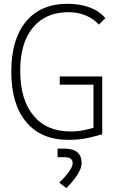

<svg xmlns="http://www.w3.org/2000/svg" viewBox="-20 -723 626 1006"><path d="M337.9 9.8Q195.3 9.8 117.2 -83.7Q39.1 -177.2 39.1 -347.7Q39.1 -517.1 116.2 -610.1Q193.4 -703.1 334 -703.1Q400.4 -703.1 451.9 -683.3Q503.4 -663.6 531.7 -627.4L498 -594.2Q469.7 -625.5 428.5 -642.3Q387.2 -659.2 339.8 -659.2Q219.2 -659.2 152.6 -578.9Q85.9 -498.5 85.9 -352.5Q85.9 -201.2 155 -117.7Q224.1 -34.2 349.6 -34.2Q386.7 -34.2 417.2 -40.5Q447.8 -46.9 469.7 -53.2V-279.3H293V-322.3H515.6V-19.5Q495.1 -13.2 447.5 -1.7Q399.9 9.8 337.9 9.8ZM328.1 262.7 290.5 233.9Q360.8 165 360.8 132.3Q360.8 100.6 318.4 100.6H281.7V55.7H318.4Q407.7 55.7 407.7 132.3Q407.7 180.2 328.1 262.7Z"/></svg>

Font: Cascadia Code ExtraLight
Style: Regular
Weight: 200
Monospace: yes
Designer: Aaron Bell
Foundry: Saja Typeworks
Version: Version 2407.024; ttfautohint (v1.8.4)